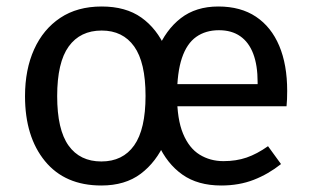

<svg xmlns="http://www.w3.org/2000/svg" viewBox="-20 -559 956 591"><path d="M293 -539Q367 -539 415 -505Q463 -471 490 -409.5Q517 -348 527 -264Q516 -185 488.5 -122.5Q461 -60 413 -24Q365 12 292 12Q180 12 118.5 -63Q57 -138 57 -263Q57 -345 85 -407Q113 -469 165.5 -504Q218 -539 293 -539ZM293 -465Q227 -465 191.5 -416Q156 -367 156 -263Q156 -160 191 -111Q226 -62 292 -62Q358 -62 393 -111.5Q428 -161 428 -264Q428 -367 393 -416Q358 -465 293 -465ZM652 -539Q721 -539 768 -507.5Q815 -476 839.5 -418Q864 -360 864 -279Q864 -266 863.5 -253.5Q863 -241 862 -232H510V-300H773Q773 -302 773 -303.5Q773 -305 773 -306Q773 -358 759.5 -393.5Q746 -429 719.5 -447.5Q693 -466 654 -466Q613 -466 584 -445.5Q555 -425 540 -380.5Q525 -336 525 -265Q525 -192 543.5 -147.5Q562 -103 594.5 -83Q627 -63 668 -63Q707 -63 739 -74Q771 -85 805 -109L845 -54Q806 -23 761 -5.5Q716 12 661 12Q589 12 541.5 -21.5Q494 -55 466.5 -116Q439 -177 428 -258Q438 -340 464 -403.5Q490 -467 536.5 -503Q583 -539 652 -539Z"/></svg>

Font: Fira Sans Variable
Style: Regular
Weight: 400
Designer: Carrois Corporate & Edenspiekermann AG
Foundry: Carrois Corporate GbR & Edenspiekermann AG
Version: Version 4.202